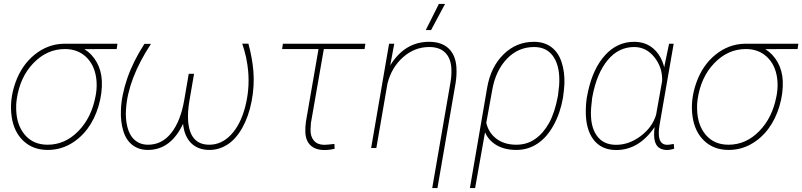

<svg xmlns="http://www.w3.org/2000/svg" viewBox="-20 -750 4066 973"><path d="M571.3 -501.5 407.7 -501Q447.8 -475.6 470.7 -433.8Q493.7 -392.1 496.1 -340.8Q499 -279.3 479.5 -212.9Q460 -146.5 422.9 -96.9Q385.7 -47.4 334.2 -18.8Q282.7 9.8 221.7 9.8Q147.5 9.8 98.9 -35.6Q50.3 -81.1 39.1 -158.7Q26.9 -242.7 58.1 -331.1Q89.4 -419.4 155 -472.7Q220.7 -525.9 300.8 -528.3H575.2ZM62 -197.8Q63.5 -116.7 106 -66.7Q148.4 -16.6 221.2 -16.6Q309.1 -16.6 376.2 -84.7Q443.4 -152.8 463.9 -261.2L466.3 -274.4Q473.1 -315.4 467.3 -356.4Q457.5 -422.9 415.3 -462.2Q373 -501.5 309.1 -501.5Q218.3 -501.5 149.4 -430.2Q80.6 -358.9 64.5 -245.1Q61 -222.2 62 -197.8Z M745.1 -527.8Q628.9 -350.6 618.7 -197.8Q614.7 -149.4 625.7 -106Q636.7 -62.5 663.8 -39.6Q690.9 -16.6 730.5 -16.6Q800.8 -16.6 847.9 -76.2Q895 -135.7 913.6 -242.7L936.5 -376H963.4L939.5 -236.8Q930.7 -183.1 933.1 -142.1Q940.4 -16.6 1040.5 -16.6Q1102.5 -16.6 1150.4 -66.9Q1198.2 -117.2 1221.9 -206.3Q1245.6 -295.4 1237.8 -388.2Q1231.4 -460 1207.5 -528.8H1238.8Q1258.3 -457.5 1264.2 -388.7Q1270 -313.5 1255.1 -236.8Q1240.2 -160.2 1208.5 -103.3Q1176.8 -46.4 1134 -18.3Q1091.3 9.8 1041.5 9.8Q983.9 9.8 949 -24.4Q914.1 -58.6 907.7 -122.6Q845.2 9.8 729.5 9.8Q683.6 9.8 651.1 -15.1Q618.7 -40 604.5 -87.6Q590.3 -135.3 592.8 -191.4Q595.2 -266.1 624.8 -352.3Q654.3 -438.5 711.9 -527.8Z M1827.6 -501.5H1621.1L1555.7 -127L1553.7 -93.8Q1552.7 -58.6 1570.6 -37.6Q1588.4 -16.6 1622.1 -16.1Q1635.3 -16.1 1674.8 -20.5L1675.8 3.9Q1650.9 10.3 1623 10.3Q1577.6 9.8 1553.2 -13.9Q1528.8 -37.6 1527.3 -81.1Q1526.4 -107.4 1530.8 -136.2L1594.2 -501.5H1409.7L1413.6 -528.3H1831.5Z M1957.5 -418.5Q2031.2 -538.1 2154.3 -538.1Q2218.3 -538.1 2253.7 -504.2Q2289.1 -470.2 2293 -408.7Q2295.4 -368.2 2288.6 -327.6L2196.8 203.1H2170.4L2262.7 -331.5Q2268.6 -365.2 2267.6 -397.9Q2266.1 -452.1 2237.5 -481.9Q2209 -511.7 2155.3 -511.7Q2081.1 -511.7 2022.5 -460Q1963.9 -408.2 1943.4 -325.7L1887.2 0H1860.8L1951.7 -528.3H1978ZM2204.1 -730H2235.4L2164.6 -597.7H2137.7Z M2686 -538.1Q2737.3 -538.1 2773.2 -512Q2809.1 -485.8 2825.7 -436Q2842.3 -386.2 2840.3 -324.7Q2838.9 -296.4 2833 -254.4Q2819.3 -176.8 2785.4 -115.2Q2751.5 -53.7 2703.6 -22Q2655.8 9.8 2596.7 9.8Q2538.1 9.8 2497.1 -13.9Q2456.1 -37.6 2438 -79.6L2387.7 203.1H2361.3L2448.7 -305.2Q2466.8 -410.6 2531.5 -474.4Q2596.2 -538.1 2686 -538.1ZM2444.3 -127.4Q2456.1 -76.7 2496.1 -46.6Q2536.1 -16.6 2596.7 -16.6Q2650.9 -16.6 2692.6 -46.1Q2734.4 -75.7 2762.9 -127.4Q2791.5 -179.2 2807.6 -264.6L2813.5 -316.9Q2819.8 -406.7 2786.9 -459.2Q2753.9 -511.7 2686.5 -511.7Q2606.4 -511.7 2549.3 -452.4Q2492.2 -393.1 2474.6 -294.9Z M3394 -528.3 3322.3 -116.2 3319.3 -92.8 3318.8 -85.4Q3314.9 -16.1 3361.3 -16.1Q3369.6 -16.1 3394.5 -20.5L3396.5 3.9Q3373.5 10.3 3361.8 10.3Q3295.4 10.3 3294.9 -65.4Q3294.4 -85.9 3297.4 -106Q3217.8 10.3 3103 10.3Q3026.9 10.3 2986.6 -43.9Q2946.3 -98.1 2948.7 -195.3Q2949.2 -225.6 2953.6 -254.4L2960 -286.6Q2985.8 -404.3 3047.1 -471.2Q3108.4 -538.1 3193.8 -538.1Q3251.5 -538.1 3291 -503.9Q3330.6 -469.7 3346.2 -408.7L3347.7 -417.5L3370.6 -528.3ZM2981 -254.4 2975.6 -203.1Q2969.2 -114.7 3002.4 -65.4Q3035.6 -16.1 3102.1 -16.1Q3167.5 -16.1 3226.3 -60.1Q3285.2 -104 3304.7 -167.5L3335.4 -338.9Q3338.4 -406.7 3296.9 -459.2Q3255.4 -511.7 3193.8 -511.7Q3114.7 -511.7 3059.8 -445.6Q3004.9 -379.4 2982.9 -264.2Z M4022 -501.5 3858.4 -501Q3898.4 -475.6 3921.4 -433.8Q3944.3 -392.1 3946.8 -340.8Q3949.7 -279.3 3930.2 -212.9Q3910.6 -146.5 3873.5 -96.9Q3836.4 -47.4 3784.9 -18.8Q3733.4 9.8 3672.4 9.8Q3598.1 9.8 3549.6 -35.6Q3501 -81.1 3489.7 -158.7Q3477.5 -242.7 3508.8 -331.1Q3540 -419.4 3605.7 -472.7Q3671.4 -525.9 3751.5 -528.3H4025.9ZM3512.7 -197.8Q3514.2 -116.7 3556.6 -66.7Q3599.1 -16.6 3671.9 -16.6Q3759.8 -16.6 3826.9 -84.7Q3894 -152.8 3914.6 -261.2L3917 -274.4Q3923.8 -315.4 3918 -356.4Q3908.2 -422.9 3866 -462.2Q3823.7 -501.5 3759.8 -501.5Q3668.9 -501.5 3600.1 -430.2Q3531.2 -358.9 3515.1 -245.1Q3511.7 -222.2 3512.7 -197.8Z"/></svg>

Font: Roboto Thin
Style: Italic
Weight: 250
Italic angle: -12°
Designer: Google
Version: Version 2.134; 2016